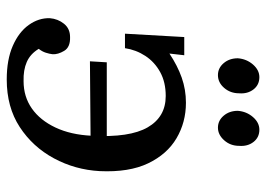

<svg xmlns="http://www.w3.org/2000/svg" viewBox="-130 -644 790 570"><g transform="rotate(90 265.0 -359.0)"><path d="M216 16Q157 16 116 -2Q75 -20 54 -49.5Q33 -79 34 -112Q36 -136 50.5 -154Q65 -172 90 -172Q120 -173 131 -154.5Q142 -136 141 -120Q140 -111 136.5 -100Q133 -89 125 -79Q140 -54 164 -43.5Q188 -33 221 -34Q267 -34 302 -58.5Q337 -83 358.5 -128.5Q380 -174 383 -236Q389 -349 358 -402.5Q327 -456 265 -456Q224 -456 194 -439.5Q164 -423 146 -395.5Q128 -368 123 -335H80L90 -511H144L139 -467Q175 -491 210.5 -503.5Q246 -516 285 -516Q343 -516 390.5 -488Q438 -460 465 -403.5Q492 -347 488 -260Q484 -187 450 -124Q416 -61 357 -22.5Q298 16 216 16ZM162 -231 165 -281H401L400 -233ZM359 -611Q338 -611 323.5 -628Q309 -645 309 -670Q311 -696 327.5 -715Q344 -734 365 -734Q388 -734 401.5 -716.5Q415 -699 413 -674Q413 -648 396.5 -629.5Q380 -611 359 -611ZM203 -611Q182 -611 167.5 -628Q153 -645 153 -670Q155 -696 171.5 -715Q188 -734 209 -734Q232 -734 245.5 -716.5Q259 -699 257 -674Q257 -648 241 -629.5Q225 -611 203 -611Z"/></g></svg>

Font: Lora Medium
Style: Italic
Weight: 500
Italic angle: -3°
Designer: Olga Karpushina, Alexei Vanyashin (Cyrillic)
Foundry: Cyreal
Version: Version 3.004